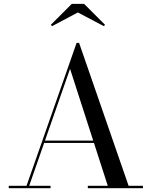

<svg xmlns="http://www.w3.org/2000/svg" viewBox="-20 -990 798 1010"><path d="M209.5 -238V-250.5H531V-238ZM396 -764.5 656.5 -12.5H732V0H442V-12.5H547L348.5 -628L133.5 -12.5H246V0H26V-12.5H119.5L383 -764.5ZM254 -852.5 247.5 -859.5 357.5 -969.5H422.5L532.5 -859.5L526 -852.5L389.5 -924.5Z"/></svg>

Font: Bodoni Moda 18pt
Style: Regular
Weight: 400
Designer: Owen Earl
Foundry: indestructible type
Version: Version 2.005